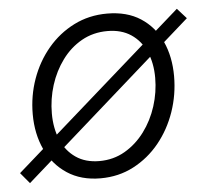

<svg xmlns="http://www.w3.org/2000/svg" viewBox="-55 -569 670 623"><g transform="rotate(-5 280.5 -257.5)"><path d="M18.6 3.4 -10.7 -31.7 542.5 -518.6 572.3 -485.4ZM248.5 7.8Q185.1 7.8 139.9 -22Q94.7 -51.8 70.8 -103Q46.9 -154.3 46.9 -218.3Q46.9 -278.3 66.4 -333Q85.9 -387.7 121.8 -430.4Q157.7 -473.1 207 -498Q256.3 -522.9 315.4 -522.9Q379.9 -522.9 424.3 -494.1Q468.8 -465.3 491.7 -415.3Q514.6 -365.2 514.6 -301.8Q514.6 -241.7 495.4 -186Q476.1 -130.4 440.7 -86.9Q405.3 -43.5 356.4 -17.8Q307.6 7.8 248.5 7.8ZM249.5 -48.3Q295.4 -48.3 332.8 -70.1Q370.1 -91.8 397.2 -128.2Q424.3 -164.6 438.7 -209.7Q453.1 -254.9 453.1 -301.8Q453.1 -350.1 436.5 -387.2Q419.9 -424.3 388.4 -445.3Q356.9 -466.3 311.5 -466.3Q265.1 -466.3 227.5 -445.1Q189.9 -423.8 163.6 -387.9Q137.2 -352.1 123 -307.4Q108.9 -262.7 108.9 -215.3Q108.9 -167.5 125 -129.6Q141.1 -91.8 172.6 -70.1Q204.1 -48.3 249.5 -48.3Z"/></g></svg>

Font: Reddit Sans Light
Style: Italic
Weight: 300
Italic angle: -11.25°
Designer: Stephen Hutchings
Version: Version 1.013